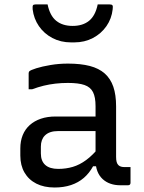

<svg xmlns="http://www.w3.org/2000/svg" viewBox="-20 -825 640 855"><path d="M497 -351Q497 -323.4 497 -295.3Q497 -267.2 497 -238.7Q497 -210.1 497 -181.9Q497 -153.6 497 -126.3Q497 -112.7 499.4 -103.9Q501.8 -95.1 507.1 -89.8Q511.9 -85 519 -82.9Q526.1 -80.9 536.1 -80.9Q538.5 -80.9 541 -80.9Q543.5 -80.9 545.9 -80.9H561.2Q561.2 -63.1 561.2 -45.9Q561.2 -28.7 561.2 -11Q561.2 -5.4 558.2 -2.7Q555.2 0 550.2 0Q545.2 0 534.7 0Q524.2 0 515.4 0Q491.7 0 471.9 -6.9Q452.1 -13.7 436.9 -27.7Q421.8 -41.7 413.7 -62.5Q405.5 -83.3 405.5 -111.1Q405.5 -145.8 405.5 -183.4Q405.5 -221 405.5 -255.7Q405.5 -272.1 405.5 -288.2Q405.5 -304.3 405.5 -320.3Q405.5 -336.3 405.5 -352.3Q405.5 -392.5 394.1 -414.9Q382.6 -437.3 356.1 -446.5Q329.5 -455.7 282.8 -455.7Q253.6 -455.7 226.8 -452.6Q200 -449.5 174.7 -443.4Q149.5 -437.2 122.9 -427.4H107.6Q107.6 -445.3 107.6 -463.2Q107.6 -481.2 107.6 -498.6Q107.6 -502.1 108.6 -504.3Q109.6 -506.5 110.6 -507.5Q116 -512.9 141.6 -521Q167.3 -529.1 204.7 -535.4Q242.1 -541.8 282.8 -541.8Q339 -541.8 379.7 -531.3Q420.3 -520.7 446.2 -497.9Q472.1 -475 484.6 -438.9Q497 -402.8 497 -351ZM162 -141.5Q162 -108 181.6 -90.4Q201.2 -72.9 239.5 -72.9Q273.9 -72.9 304.2 -81.9Q334.6 -90.9 363.8 -112.4Q393.1 -133.9 424.1 -172V-84.7H394.5Q378 -54.2 353.5 -33Q328.9 -11.8 296.2 -0.9Q263.4 10 223.3 10Q176 10 141.8 -7.3Q107.6 -24.7 89.1 -56.6Q70.5 -88.5 70.5 -132.2V-164Q70.5 -197.1 81.2 -223.4Q91.9 -249.6 112.4 -268Q132.9 -286.4 161.9 -296.3Q190.9 -306.2 227.5 -306.2Q261.9 -306.2 294.5 -306.2Q327.1 -306.2 359.2 -306.2Q391.2 -306.2 424.3 -306.2Q432.7 -306.2 436.6 -295.5Q440.5 -284.7 441.5 -269.8Q442.5 -255 442.5 -241.4Q405.5 -241.4 373.6 -241.4Q341.8 -241.4 309.7 -241.4Q277.7 -241.4 239.5 -241.4Q219.4 -241.4 204.7 -236.5Q190 -231.7 179.7 -221.4Q171.1 -212.8 166.5 -200.3Q162 -187.9 162 -172.1ZM303.5 -709.6Q348.6 -709.6 376.7 -732.4Q404.8 -755.2 415.1 -805.4Q428.5 -805.4 441.4 -805.4Q454.3 -805.4 467.7 -805.4Q477.7 -805.4 480.7 -801.4Q483.7 -797.4 481.7 -783.4Q477.2 -741.9 454 -708.6Q430.8 -675.2 393.7 -655.7Q356.7 -636.2 310.5 -636.2H296.5Q250.3 -636.2 213.3 -655.7Q176.3 -675.2 153.3 -708.6Q130.4 -741.9 125.4 -783.4Q124.4 -797.4 126.9 -801.4Q129.4 -805.4 139.4 -805.4Q152.8 -805.4 165.6 -805.4Q178.5 -805.4 191.9 -805.4Q202.2 -755.2 230.3 -732.4Q258.4 -709.6 303.5 -709.6Z"/></svg>

Font: Recursive Sans Linear Light
Style: Regular
Weight: 300
Version: Version 1.085